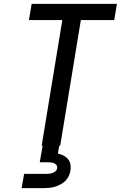

<svg xmlns="http://www.w3.org/2000/svg" viewBox="-20 -755 640 995"><path d="M196 0 303 -651H130L144 -735H586L572 -651H399L292 0ZM207 220H92L105 146H220Q228 146 236.5 145Q245 144 253 141Q261 138 268 132Q275 126 276 117Q278 109 273.5 102Q269 95 261.5 91.5Q254 88 245.5 87Q237 86 229 86H186L201 0H287L280 41Q295 44 309 51Q323 58 332.5 69.5Q342 81 345 96.5Q348 112 345 129Q343 143 336.5 157Q330 171 319 182Q308 193 294 200.5Q280 208 265.5 212.5Q251 217 236 218.5Q221 220 207 220Z"/></svg>

Font: Iosevka Md Ex Obl
Style: Regular
Weight: 500
Width: 7
Italic angle: -9°
Monospace: yes
Designer: Belleve Invis
Foundry: Belleve Invis
Version: Version 32.5.0; ttfautohint (v1.8.4)